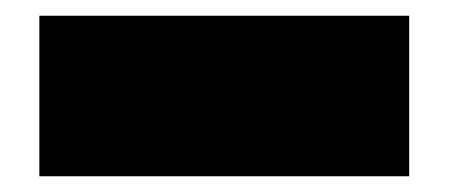

<svg xmlns="http://www.w3.org/2000/svg" viewBox="-20 -205 570 244"><path d="M500 19H30V-185H500Z"/></svg>

Font: Dela Gothic One
Style: Regular
Weight: 400
Designer: aratakana
Foundry: aratakana
Version: Version 1.004